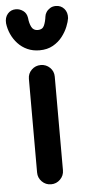

<svg xmlns="http://www.w3.org/2000/svg" viewBox="-66 -815 389 858"><g transform="rotate(-5 129.0 -386.5)"><path d="M128 10Q104 10 87 -7Q70 -24 70 -48V-468Q70 -492 87 -508.5Q104 -525 128 -525Q152 -525 169 -508.5Q186 -492 186 -468V-48Q186 -24 169 -7Q152 10 128 10ZM129 -591Q99 -591 74.5 -602Q50 -613 32 -632.5Q14 -652 3.5 -675.5Q-7 -699 -10 -724Q-12 -750 2 -766.5Q16 -783 39 -783Q56 -783 71.5 -772Q87 -761 90 -739Q92 -716 100.5 -699Q109 -682 129 -682Q150 -682 157.5 -699Q165 -716 168 -740Q169 -749 175 -758.5Q181 -768 192 -775Q203 -782 218 -782Q241 -782 255.5 -765.5Q270 -749 268 -723Q266 -708 257 -685.5Q248 -663 231.5 -641.5Q215 -620 189.5 -605.5Q164 -591 129 -591Z"/></g></svg>

Font: National Park SemiBold
Style: Regular
Weight: 600
Designer: Andrea Herstowski, Ben Hoepner
Version: Version 1.009